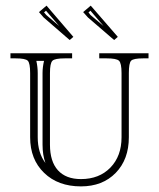

<svg xmlns="http://www.w3.org/2000/svg" viewBox="-20 -644 564 681"><path d="M17.1 -455.1H235.8V-437H210Q174.8 -437 166 -428.5Q157.2 -419.9 157.2 -384.8V-130.9Q157.2 -71.3 185.5 -40Q213.9 -8.8 267.1 -8.8Q332 -8.8 371.6 -49.6Q411.1 -90.3 411.1 -157.2V-384.8Q411.1 -419.9 402.1 -428.5Q393.1 -437 357.9 -437H332V-455.1H506.8V-437H487.8Q453.1 -437 445.1 -428.7Q437 -420.4 437 -384.8V-157.2Q437 -78.6 390.4 -30.8Q343.8 17.1 267.1 17.1Q186 17.1 136.5 -30.8Q86.9 -78.6 86.9 -157.2V-384.8Q86.9 -419.9 78.6 -428.5Q70.3 -437 35.2 -437H17.1ZM136.2 -428.2H108.9Q113.8 -406.2 113.8 -384.8V-157.2Q113.8 -102.1 141.1 -65.9Q130.9 -94.2 130.9 -130.9V-384.8Q130.9 -405.8 136.2 -428.2ZM145 -624 240.2 -513.2 227.1 -502 134.8 -582 118.2 -601.1ZM301.8 -624 397.9 -513.2 384.8 -502 292 -582 274.9 -601.1ZM143.1 -606 136.2 -600.1 144 -590.8 189.9 -551.8ZM300.8 -606 293.9 -600.1 300.8 -590.8 347.2 -551.8Z"/></svg>

Font: FoglihtenNo01
Style: Regular
Weight: 500
Version: Version 0.61